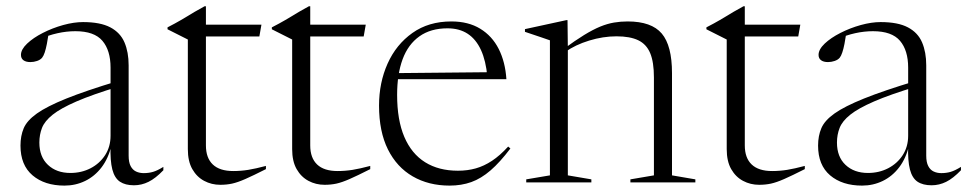

<svg xmlns="http://www.w3.org/2000/svg" viewBox="-20 -570 3023 600"><path d="M349 -317 351 -299.5Q268.5 -274.5 219 -253Q169.5 -231.5 144.5 -211.5Q119.5 -191.5 111.2 -170.2Q103 -149 103 -124.5Q103 -80 129.8 -54.8Q156.5 -29.5 200 -29.5Q234.5 -29.5 263 -44.2Q291.5 -59 308.5 -85.2Q325.5 -111.5 325.5 -146V-358.5Q325.5 -412.5 300 -442.5Q274.5 -472.5 215.5 -472.5Q188 -472.5 159.8 -466.2Q131.5 -460 102 -447L132 -465.5Q129.5 -448.5 126.5 -433Q123.5 -417.5 119.8 -406.2Q116 -395 111.5 -389.5Q106 -383 95.8 -379.5Q85.5 -376 75 -376Q61 -376 53.2 -381.8Q45.5 -387.5 45.5 -398.5Q45.5 -415.5 64.8 -433.8Q84 -452 114 -467.2Q144 -482.5 177.5 -491.8Q211 -501 239.5 -501Q293.5 -501 324.8 -484.5Q356 -468 369 -437.5Q382 -407 382 -366V-83.5Q382 -63 388.2 -51Q394.5 -39 405.2 -34Q416 -29 429 -29Q445 -29 458.5 -33Q472 -37 490.5 -48.5V-38Q466 -12.5 444.2 -1.8Q422.5 9 398.5 9Q371.5 9 354.8 -2.2Q338 -13.5 331 -40.5Q324 -67.5 325.5 -114.5L328.5 -116.5Q319 -75.5 297.5 -47.2Q276 -19 246 -4.5Q216 10 181.5 10Q119.5 10 81.8 -22Q44 -54 44 -115Q44 -145.5 54.2 -169.5Q64.5 -193.5 95.5 -215.5Q126.5 -237.5 187.2 -262Q248 -286.5 349 -317Z M623.5 -115.5Q623.5 -76.5 645 -56Q666.5 -35.5 709 -35.5Q732.5 -35.5 755.8 -39.2Q779 -43 811 -51.5V-41.5Q770.5 -21 746.5 -10.5Q722.5 0 705.2 3.8Q688 7.5 668.5 7.5Q641 7.5 618 -4.8Q595 -17 581 -41.5Q567 -66 567 -104V-446.5L503.5 -478.5V-484.5Q516.5 -491 526.2 -496.5Q536 -502 545.2 -507.2Q554.5 -512.5 564.8 -518.8Q575 -525 588 -532.8Q601 -540.5 619.5 -550.5H623.5V-475ZM603.5 -456V-493H797L790.5 -456Z M949.5 -115.5Q949.5 -76.5 971 -56Q992.5 -35.5 1035 -35.5Q1058.5 -35.5 1081.8 -39.2Q1105 -43 1137 -51.5V-41.5Q1096.5 -21 1072.5 -10.5Q1048.5 0 1031.2 3.8Q1014 7.5 994.5 7.5Q967 7.5 944 -4.8Q921 -17 907 -41.5Q893 -66 893 -104V-446.5L829.5 -478.5V-484.5Q842.5 -491 852.2 -496.5Q862 -502 871.2 -507.2Q880.5 -512.5 890.8 -518.8Q901 -525 914 -532.8Q927 -540.5 945.5 -550.5H949.5V-475ZM929.5 -456V-493H1123L1116.5 -456Z M1390.5 -503Q1443.5 -503 1480.8 -480.2Q1518 -457.5 1538.5 -417Q1559 -376.5 1562.5 -322.5H1215V-341.5L1523 -344.5L1503 -330Q1498.5 -380 1483 -413.8Q1467.5 -447.5 1441.5 -464.5Q1415.5 -481.5 1378.5 -481.5Q1326 -481.5 1290.8 -456.5Q1255.5 -431.5 1238.2 -385Q1221 -338.5 1221 -273.5Q1221 -195 1243.5 -142.2Q1266 -89.5 1308.5 -63Q1351 -36.5 1411 -36.5Q1441 -36.5 1466.8 -43.8Q1492.5 -51 1517.5 -67.5Q1542.5 -84 1568 -112L1575 -106Q1542.5 -63 1513 -37.5Q1483.5 -12 1452.8 -1Q1422 10 1385 10Q1319.5 10 1269.8 -18.8Q1220 -47.5 1192.2 -103.2Q1164.5 -159 1164.5 -240Q1164.5 -311.5 1191.2 -371.2Q1218 -431 1268.8 -467Q1319.5 -503 1390.5 -503Z M1754.5 -419V-22L1828 -9.5V0H1624.5V-9.5L1698.5 -22V-444Q1690.5 -447 1672.5 -453Q1654.5 -459 1620.5 -470.5V-479L1749.5 -507H1753.5ZM1950 -9.5 2023.5 -22V-328Q2023.5 -376 2011.8 -404Q2000 -432 1974.5 -444.2Q1949 -456.5 1906.5 -456.5Q1864.5 -456.5 1821.2 -443.2Q1778 -430 1747 -408L1741.5 -417Q1777.5 -443.5 1805.2 -460.5Q1833 -477.5 1855.5 -486.8Q1878 -496 1898.8 -499.5Q1919.5 -503 1941.5 -503Q2016 -503 2048 -465.2Q2080 -427.5 2080 -341.5V-22L2153 -9.5V0H1950Z M2307.5 -115.5Q2307.5 -76.5 2329 -56Q2350.5 -35.5 2393 -35.5Q2416.5 -35.5 2439.8 -39.2Q2463 -43 2495 -51.5V-41.5Q2454.5 -21 2430.5 -10.5Q2406.5 0 2389.2 3.8Q2372 7.5 2352.5 7.5Q2325 7.5 2302 -4.8Q2279 -17 2265 -41.5Q2251 -66 2251 -104V-446.5L2187.5 -478.5V-484.5Q2200.5 -491 2210.2 -496.5Q2220 -502 2229.2 -507.2Q2238.5 -512.5 2248.8 -518.8Q2259 -525 2272 -532.8Q2285 -540.5 2303.5 -550.5H2307.5V-475ZM2287.5 -456V-493H2481L2474.5 -456Z M2841.5 -317 2843.5 -299.5Q2761 -274.5 2711.5 -253Q2662 -231.5 2637 -211.5Q2612 -191.5 2603.8 -170.2Q2595.5 -149 2595.5 -124.5Q2595.5 -80 2622.2 -54.8Q2649 -29.5 2692.5 -29.5Q2727 -29.5 2755.5 -44.2Q2784 -59 2801 -85.2Q2818 -111.5 2818 -146V-358.5Q2818 -412.5 2792.5 -442.5Q2767 -472.5 2708 -472.5Q2680.5 -472.5 2652.2 -466.2Q2624 -460 2594.5 -447L2624.5 -465.5Q2622 -448.5 2619 -433Q2616 -417.5 2612.2 -406.2Q2608.5 -395 2604 -389.5Q2598.5 -383 2588.2 -379.5Q2578 -376 2567.5 -376Q2553.5 -376 2545.8 -381.8Q2538 -387.5 2538 -398.5Q2538 -415.5 2557.2 -433.8Q2576.5 -452 2606.5 -467.2Q2636.5 -482.5 2670 -491.8Q2703.5 -501 2732 -501Q2786 -501 2817.2 -484.5Q2848.5 -468 2861.5 -437.5Q2874.5 -407 2874.5 -366V-83.5Q2874.5 -63 2880.8 -51Q2887 -39 2897.8 -34Q2908.5 -29 2921.5 -29Q2937.5 -29 2951 -33Q2964.5 -37 2983 -48.5V-38Q2958.5 -12.5 2936.8 -1.8Q2915 9 2891 9Q2864 9 2847.2 -2.2Q2830.5 -13.5 2823.5 -40.5Q2816.5 -67.5 2818 -114.5L2821 -116.5Q2811.5 -75.5 2790 -47.2Q2768.5 -19 2738.5 -4.5Q2708.5 10 2674 10Q2612 10 2574.2 -22Q2536.5 -54 2536.5 -115Q2536.5 -145.5 2546.8 -169.5Q2557 -193.5 2588 -215.5Q2619 -237.5 2679.8 -262Q2740.5 -286.5 2841.5 -317Z"/></svg>

Font: Newsreader 60pt Light
Style: Regular
Weight: 300
Designer: Hugues Gentile
Foundry: Production Type
Version: Version 1.003